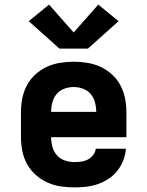

<svg xmlns="http://www.w3.org/2000/svg" viewBox="-20 -806 640 834"><path d="M303 8Q273 8 243 3.5Q213 -1 185.5 -13.5Q158 -26 135 -46.5Q112 -67 97.5 -93.5Q83 -120 77 -150Q71 -180 71 -210V-320Q71 -350 77 -379.5Q83 -409 97 -435.5Q111 -462 133.5 -482.5Q156 -503 183 -515.5Q210 -528 240 -533Q270 -538 300 -538Q330 -538 360 -533Q390 -528 417 -515.5Q444 -503 466.5 -482.5Q489 -462 503 -435.5Q517 -409 523 -379.5Q529 -350 529 -320V-210H474H202Q202 -189 207.5 -168.5Q213 -148 227 -132Q241 -116 261.5 -109Q282 -102 303 -102Q318 -102 333 -104Q348 -106 361.5 -113Q375 -120 384.5 -132.5Q394 -145 396 -160H527Q525 -134 515.5 -109.5Q506 -85 490 -64.5Q474 -44 452 -29.5Q430 -15 405.5 -6.5Q381 2 355 5Q329 8 303 8ZM202 -320H398Q398 -341 392.5 -361.5Q387 -382 374 -397.5Q361 -413 341 -420.5Q321 -428 300 -428Q279 -428 259 -420.5Q239 -413 226 -397.5Q213 -382 207.5 -361.5Q202 -341 202 -320ZM238 -595 105 -714 193 -786 300 -665 407 -786 495 -714 362 -595Z"/></svg>

Font: Iosevka Curly XBdEx
Style: Regular
Weight: 800
Width: 7
Monospace: yes
Designer: Belleve Invis
Foundry: Belleve Invis
Version: Version 11.1.0; ttfautohint (v1.8.3)